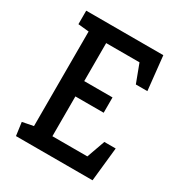

<svg xmlns="http://www.w3.org/2000/svg" viewBox="-164 -807 868 923"><g transform="rotate(30 270.0 -345.5)"><path d="M57 0 47 -73 108 -85V-610L48 -616V-691H476L496 -503H432L394 -604H209V-393H366V-308H209V-87H403L439 -188H502L482 0Z"/></g></svg>

Font: Kreon Light
Style: Regular
Weight: 400
Version: Version 2.002